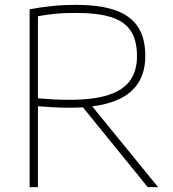

<svg xmlns="http://www.w3.org/2000/svg" viewBox="-20 -767 709 787"><path d="M585.5 0 320 -327Q294.5 -325.5 267 -325.5Q231 -325.5 202.5 -327Q174 -328.5 135.5 -331.5V0H101.5V-729Q148 -737.5 192 -742.2Q236 -747 292 -747Q389.5 -747 452 -725.2Q514.5 -703.5 545 -657.5Q575.5 -611.5 575.5 -538.5Q576 -448.5 522 -396.8Q468 -345 358 -331L628 0ZM267 -358Q364 -358 424.5 -377.8Q485 -397.5 513.2 -437Q541.5 -476.5 541.5 -537Q541.5 -602 515.8 -640.8Q490 -679.5 435.2 -696.8Q380.5 -714 290.5 -714Q243 -714 208.5 -710.8Q174 -707.5 135.5 -700.5V-364Q177.5 -360.5 203 -359.2Q228.5 -358 267 -358Z"/></svg>

Font: Encode Sans Semi Expanded Thin
Style: Regular
Weight: 250
Width: 6
Designer: Multiple Designers
Foundry: Impallari Type
Version: Version 2.000